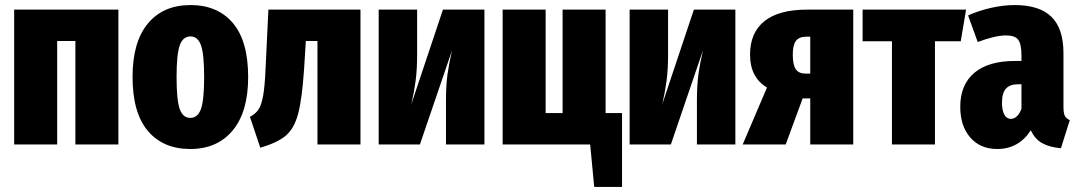

<svg xmlns="http://www.w3.org/2000/svg" viewBox="-20 -571 4262 759"><path d="M278 0V-409H206V0H36V-533H448V0Z M961 -266Q961 -129 900 -55.5Q839 18 732 18Q625 18 564.5 -53.5Q504 -125 504 -267Q504 -405 564.5 -478Q625 -551 733 -551Q840 -551 900.5 -480Q961 -409 961 -266ZM678 -267Q678 -175 690.5 -140Q703 -105 732 -105Q762 -105 774.5 -140.5Q787 -176 787 -266Q787 -357 774.5 -392Q762 -427 733 -427Q703 -427 690.5 -391.5Q678 -356 678 -267Z M1405 -533V0H1235V-409H1189L1182 -297Q1174 -179 1158.5 -121Q1143 -63 1110 -35Q1077 -7 1009 13L968 -109Q990 -121 1001.5 -137.5Q1013 -154 1020 -191.5Q1027 -229 1030 -304L1041 -533Z M1895 0H1743V-174Q1743 -233 1749 -277Q1755 -321 1767 -372L1640 0H1477V-533H1629V-356Q1629 -297 1623 -251.5Q1617 -206 1606 -159L1731 -533H1895Z M2374 -124H2439V168H2329L2313 0H1967V-533H2137V-124H2204V-533H2374Z M2887 0H2735V-174Q2735 -233 2741 -277Q2747 -321 2759 -372L2632 0H2469V-533H2621V-356Q2621 -297 2615 -251.5Q2609 -206 2598 -159L2723 -533H2887Z M3353 -533V0H3183V-182H3153L3086 0H2916L3012 -225Q2945 -265 2945 -355Q2945 -442 3002 -487.5Q3059 -533 3171 -533ZM3183 -280V-426H3168Q3139 -426 3126.5 -409.5Q3114 -393 3114 -355Q3114 -314 3126 -297Q3138 -280 3165 -280Z M3799 -533 3778 -408H3676V0H3506V-408H3390V-533Z M4209 -96 4174 15Q4129 11 4100 -5Q4071 -21 4055 -56Q4007 18 3922 18Q3855 18 3815.5 -27.5Q3776 -73 3776 -149Q3776 -236 3831.5 -283Q3887 -330 3992 -330H4018V-351Q4018 -397 4005 -414Q3992 -431 3957 -431Q3915 -431 3845 -405L3807 -510Q3849 -529 3898 -540Q3947 -551 3991 -551Q4089 -551 4136.5 -504.5Q4184 -458 4184 -361V-150Q4184 -125 4189 -114Q4194 -103 4209 -96ZM4018 -141V-238H4006Q3972 -238 3956.5 -220.5Q3941 -203 3941 -165Q3941 -134 3950.5 -117.5Q3960 -101 3976 -101Q3989 -101 4000 -111.5Q4011 -122 4018 -141Z"/></svg>

Font: Fira Sans Extra Condensed ExtraBold
Style: Regular
Weight: 800
Width: 1
Designer: Carrois Corporate & Edenspiekermann AG
Foundry: Carrois Corporate GbR & Edenspiekermann AG
Version: Version 4.203